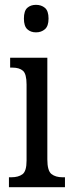

<svg xmlns="http://www.w3.org/2000/svg" viewBox="-20 -775 300 795"><path d="M129 -641Q107 -641 93 -654Q79 -667 79 -698Q79 -730 93 -742.5Q107 -755 129 -755Q151 -755 166 -742.5Q181 -730 181 -698Q181 -667 166 -654Q151 -641 129 -641ZM17 0V-41H27Q56 -41 73 -53.5Q90 -66 90 -110V-425Q90 -469 75 -482Q60 -495 32 -495H22V-536H176V-115Q176 -68 193 -54.5Q210 -41 239 -41H249V0Z"/></svg>

Font: Noto Serif ExtraCondensed
Style: Regular
Weight: 400
Width: 2
Designer: Monotype Design Team
Foundry: Monotype Imaging Inc.
Version: Version 2.015